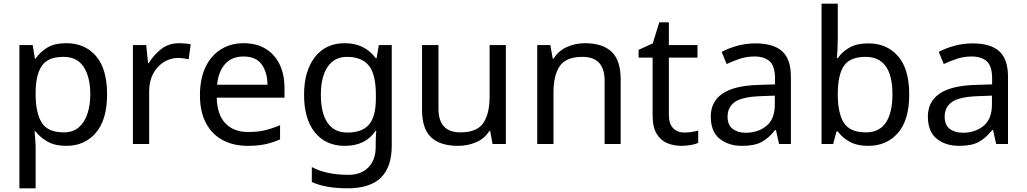

<svg xmlns="http://www.w3.org/2000/svg" viewBox="-20 -780 5561 1040"><path d="M340 -546Q439 -546 499.5 -477Q560 -408 560 -269Q560 -132 499.5 -61Q439 10 339 10Q277 10 236.5 -13.5Q196 -37 173 -68H167Q169 -51 171 -25Q173 1 173 20V240H85V-536H157L169 -463H173Q197 -498 236 -522Q275 -546 340 -546ZM324 -472Q242 -472 208.5 -426Q175 -380 173 -286V-269Q173 -170 205.5 -116.5Q238 -63 326 -63Q375 -63 406.5 -90Q438 -117 453.5 -163.5Q469 -210 469 -270Q469 -362 433.5 -417Q398 -472 324 -472Z M950 -546Q965 -546 982.5 -544.5Q1000 -543 1013 -540L1002 -459Q989 -462 973.5 -464Q958 -466 944 -466Q903 -466 867 -443.5Q831 -421 809.5 -380.5Q788 -340 788 -286V0H700V-536H772L782 -438H786Q812 -482 853 -514Q894 -546 950 -546Z M1300 -546Q1369 -546 1418.5 -516Q1468 -486 1494.5 -431.5Q1521 -377 1521 -304V-251H1154Q1156 -160 1200.5 -112.5Q1245 -65 1325 -65Q1376 -65 1415.5 -74.5Q1455 -84 1497 -102V-25Q1456 -7 1416 1.5Q1376 10 1321 10Q1245 10 1186.5 -21Q1128 -52 1095.5 -113.5Q1063 -175 1063 -264Q1063 -352 1092.5 -415Q1122 -478 1175.5 -512Q1229 -546 1300 -546ZM1299 -474Q1236 -474 1199.5 -433.5Q1163 -393 1156 -321H1429Q1428 -389 1397 -431.5Q1366 -474 1299 -474Z M1847 -546Q1900 -546 1942.5 -526Q1985 -506 2015 -465H2020L2032 -536H2102V9Q2102 124 2043.5 182Q1985 240 1862 240Q1744 240 1669 206V125Q1748 167 1867 167Q1936 167 1975.5 126.5Q2015 86 2015 16V-5Q2015 -17 2016 -39.5Q2017 -62 2018 -71H2014Q1960 10 1848 10Q1744 10 1685.5 -63Q1627 -136 1627 -267Q1627 -395 1685.5 -470.5Q1744 -546 1847 -546ZM1859 -472Q1792 -472 1755 -418.5Q1718 -365 1718 -266Q1718 -167 1754.5 -114.5Q1791 -62 1861 -62Q1942 -62 1979 -105.5Q2016 -149 2016 -246V-267Q2016 -377 1978 -424.5Q1940 -472 1859 -472Z M2720 -536V0H2648L2635 -71H2631Q2605 -29 2559 -9.5Q2513 10 2461 10Q2364 10 2315 -36.5Q2266 -83 2266 -185V-536H2355V-191Q2355 -63 2474 -63Q2563 -63 2597.5 -113Q2632 -163 2632 -257V-536Z M3148 -546Q3244 -546 3293 -499.5Q3342 -453 3342 -349V0H3255V-343Q3255 -472 3135 -472Q3046 -472 3012 -422Q2978 -372 2978 -278V0H2890V-536H2961L2974 -463H2979Q3005 -505 3051 -525.5Q3097 -546 3148 -546Z M3687 -62Q3707 -62 3728 -65.5Q3749 -69 3762 -73V-6Q3748 1 3722 5.5Q3696 10 3672 10Q3630 10 3594.5 -4.5Q3559 -19 3537 -55Q3515 -91 3515 -156V-468H3439V-510L3516 -545L3551 -659H3603V-536H3758V-468H3603V-158Q3603 -109 3626.5 -85.5Q3650 -62 3687 -62Z M4072 -545Q4170 -545 4217 -502Q4264 -459 4264 -365V0H4200L4183 -76H4179Q4144 -32 4105.5 -11Q4067 10 3999 10Q3926 10 3878 -28.5Q3830 -67 3830 -149Q3830 -229 3893 -272.5Q3956 -316 4087 -320L4178 -323V-355Q4178 -422 4149 -448Q4120 -474 4067 -474Q4025 -474 3987 -461.5Q3949 -449 3916 -433L3889 -499Q3924 -518 3972 -531.5Q4020 -545 4072 -545ZM4177 -262 4098 -259Q3998 -255 3959.5 -227Q3921 -199 3921 -148Q3921 -103 3948.5 -82Q3976 -61 4019 -61Q4087 -61 4132 -98.5Q4177 -136 4177 -214Z M4518 -760V-575Q4518 -541 4516.5 -511.5Q4515 -482 4513 -465H4518Q4541 -499 4581 -522Q4621 -545 4684 -545Q4784 -545 4844.5 -475.5Q4905 -406 4905 -268Q4905 -130 4844 -60Q4783 10 4684 10Q4621 10 4581 -13Q4541 -36 4518 -68H4511L4493 0H4430V-760ZM4669 -472Q4584 -472 4551 -423Q4518 -374 4518 -271V-267Q4518 -168 4550.5 -115.5Q4583 -63 4671 -63Q4743 -63 4778.5 -116Q4814 -169 4814 -269Q4814 -472 4669 -472Z M5248 -545Q5346 -545 5393 -502Q5440 -459 5440 -365V0H5376L5359 -76H5355Q5320 -32 5281.5 -11Q5243 10 5175 10Q5102 10 5054 -28.5Q5006 -67 5006 -149Q5006 -229 5069 -272.5Q5132 -316 5263 -320L5354 -323V-355Q5354 -422 5325 -448Q5296 -474 5243 -474Q5201 -474 5163 -461.5Q5125 -449 5092 -433L5065 -499Q5100 -518 5148 -531.5Q5196 -545 5248 -545ZM5353 -262 5274 -259Q5174 -255 5135.5 -227Q5097 -199 5097 -148Q5097 -103 5124.5 -82Q5152 -61 5195 -61Q5263 -61 5308 -98.5Q5353 -136 5353 -214Z"/></svg>

Font: Noto IKEA Latin
Style: Regular
Weight: 400
Designer: Monotype Design Team
Foundry: Monotype Imaging Inc.
Version: Version 1.0